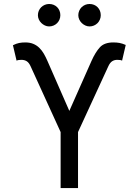

<svg xmlns="http://www.w3.org/2000/svg" viewBox="-20 -952 702 972"><path d="M45.5 -723Q62.5 -731.5 76.7 -734.4Q90.9 -737.2 108 -737.2Q131.4 -737.2 148.6 -729.9Q165.8 -722.7 178.8 -710Q191.8 -697.4 201.7 -680.4Q211.6 -663.4 220.2 -643.5L331 -390.6L443.2 -643.5Q453.1 -665.8 463.8 -683.1Q474.4 -700.3 485.8 -712.7Q508.2 -737.2 554 -737.2Q571 -737.2 585.2 -734.6Q599.4 -731.9 616.5 -724.4L598 -644.9Q591.6 -649.1 573.9 -649.1Q558.9 -649.1 547.8 -641.9Q536.6 -634.6 528.4 -616.5L375 -283.4V0H286.9V-283.4L134.9 -616.5Q126.8 -634.6 115.4 -641.9Q104 -649.1 88.1 -649.1Q81.7 -649.1 74.4 -648.1Q67.1 -647 63.9 -644.9ZM433.2 -931.8Q445.7 -931.8 456 -927.6Q466.3 -923.3 473.9 -915.7Q481.5 -908 485.8 -897.7Q490.1 -887.4 490.1 -875Q490.1 -863.3 485.6 -852.8Q481.2 -842.3 473.5 -834.7Q465.9 -827.1 455.4 -822.6Q445 -818.2 433.2 -818.2Q422.2 -818.2 411.9 -823Q401.6 -827.8 393.6 -835.6Q385.7 -843.4 381 -853.7Q376.4 -864 376.4 -875Q376.4 -886.7 380.9 -897.2Q385.3 -907.7 392.9 -915.3Q400.6 -922.9 411 -927.4Q421.5 -931.8 433.2 -931.8ZM228.7 -931.8Q241.1 -931.8 251.4 -927.6Q261.7 -923.3 269.4 -915.7Q277 -908 281.2 -897.7Q285.5 -887.4 285.5 -875Q285.5 -863.3 281.1 -852.8Q276.6 -842.3 269 -834.7Q261.4 -827.1 250.9 -822.6Q240.4 -818.2 228.7 -818.2Q217.7 -818.2 207.4 -823Q197.1 -827.8 189.1 -835.6Q181.1 -843.4 176.5 -853.7Q171.9 -864 171.9 -875Q171.9 -886.7 176.3 -897.2Q180.8 -907.7 188.4 -915.3Q196 -922.9 206.5 -927.4Q217 -931.8 228.7 -931.8Z"/></svg>

Font: Inter P
Style: Regular
Weight: 400
Designer: Rasmus Andersson
Foundry: rsms
Version: Version 3.018;git-588b23468